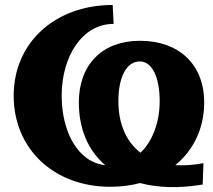

<svg xmlns="http://www.w3.org/2000/svg" viewBox="-20 -735 856 772"><path d="M542 -571C391 -571 297 -475 297 -323C297 -217 334 -130 403 -71C294 -82 228 -204 228 -350C228 -509 311 -639 437 -639L433 -715C202 -715 35 -564 35 -350C35 -136 197 16 423 16C466 16 506 11 543 1C614 20 699 23 795 7L798 -79C757 -71 719 -69 685 -71C758 -131 801 -219 801 -323C801 -475 701 -571 542 -571ZM456 -328C456 -426 489 -488 542 -488C591 -488 622 -426 622 -328C622 -244 594 -168 545 -121C486 -166 456 -240 456 -328Z"/></svg>

Font: LT Superior Serif ExtraBold
Style: Regular
Weight: 800
Designer: Daniel Lyons
Foundry: LyonsType
Version: Version 2.120;FEAKit 1.0